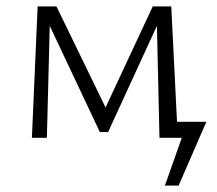

<svg xmlns="http://www.w3.org/2000/svg" viewBox="-20 -432 679 602"><path d="M540 150H497L550 0H480L472 -351L319 -18H293L136 -351L127 0H80L98 -412H157L311 -95L459 -412H517L535 -50H627Z"/></svg>

Font: Ysabeau Infant Semilight
Style: Regular
Weight: 300
Designer: Christian Thalmann (Catharsis Fonts)
Version: Version 0.003